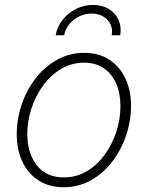

<svg xmlns="http://www.w3.org/2000/svg" viewBox="-20 -769 616 800"><path d="M244.6 11.2Q185.1 11.2 141.4 -16.6Q97.7 -44.4 73.7 -94.2Q49.8 -144 49.8 -209.5Q49.8 -272.5 70.1 -332.8Q90.3 -393.1 127.9 -441.9Q165.5 -490.7 217.3 -519.8Q269 -548.8 331.5 -548.8Q391.1 -548.8 434.6 -520.8Q478 -492.7 502 -443.1Q525.9 -393.6 525.9 -328.1Q525.9 -265.1 505.4 -204.6Q484.9 -144 447.5 -95.2Q410.2 -46.4 358.4 -17.6Q306.6 11.2 244.6 11.2ZM245.6 -29.8Q298.8 -29.8 342.3 -55.9Q385.7 -82 417 -125.5Q448.2 -168.9 465.1 -221.4Q481.9 -273.9 481.9 -327.1Q481.9 -379.9 464.1 -420.7Q446.3 -461.4 412.6 -484.6Q378.9 -507.8 330.6 -507.8Q278.8 -507.8 235.6 -482.4Q192.4 -457 160.6 -414.1Q128.9 -371.1 111.3 -318.1Q93.8 -265.1 93.8 -210Q93.8 -130.9 133.5 -80.3Q173.3 -29.8 245.6 -29.8ZM367.7 -748.5Q405.3 -748.5 433.1 -731.7Q460.9 -714.8 473.9 -686.3Q486.8 -657.7 481 -622.1H445.3Q452.1 -660.6 427.2 -686.5Q402.3 -712.4 361.8 -712.4Q320.8 -712.4 287.6 -686.5Q254.4 -660.6 247.6 -622.1H211.9Q218.3 -657.7 240.7 -686.3Q263.2 -714.8 296.4 -731.7Q329.6 -748.5 367.7 -748.5Z"/></svg>

Font: Inter 17pt ExtraLight
Style: Italic
Weight: 250
Italic angle: -9.3988°
Version: Version 4.001;git-66647c0bb